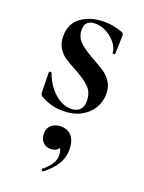

<svg xmlns="http://www.w3.org/2000/svg" viewBox="-131 -460 598 799"><g transform="rotate(20 168.5 -60.5)"><path d="M195 -238Q231 -218 251 -205Q271 -192 285.5 -170Q300 -148 300 -117Q300 -83 283 -54Q266 -25 232.5 -7Q199 11 153 11Q100 11 52 -17Q46 -23 46 -29L44 -121Q44 -124 49.5 -124.5Q55 -125 56 -122Q73 -73 108 -41Q143 -9 182 -9Q206 -9 220 -22Q234 -35 234 -60Q234 -99 212 -121Q190 -143 148 -166Q114 -184 95 -196.5Q76 -209 62.5 -230Q49 -251 49 -283Q49 -340 90.5 -368.5Q132 -397 191 -397Q230 -397 271 -382Q280 -378 280 -371Q280 -348 279 -335L278 -287Q278 -284 272 -284Q266 -284 266 -287Q266 -307 250 -328Q234 -349 209 -363Q184 -377 158 -377Q112 -377 112 -334Q112 -302 133 -281.5Q154 -261 195 -238ZM235 153Q235 190 216.5 219Q198 248 164 275L162 276Q158 276 156 272Q154 268 156 266Q203 229 203 191Q203 170 195 160Q186 177 158 177Q138 177 125 163Q112 149 112 127Q112 101 128.5 87.5Q145 74 169 74Q201 74 218 95Q235 116 235 153Z"/></g></svg>

Font: Cormorant Garamond SemiBold
Style: Regular
Weight: 600
Designer: Christian Thalmann (Catharsis Fonts)
Version: Version 3.000